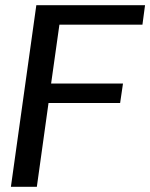

<svg xmlns="http://www.w3.org/2000/svg" viewBox="-20 -720 579 740"><path d="M209 -625 177 -398H454L443 -323H167L122 0H22L120 -700H539L529 -625Z"/></svg>

Font: Krub Medium
Style: Italic
Weight: 500
Italic angle: -8°
Designer: Ekaluck Peanpanawate
Foundry: Cadson Demak Co.,Ltd.
Version: Version 1.000; ttfautohint (v1.6)